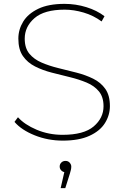

<svg xmlns="http://www.w3.org/2000/svg" viewBox="-20 -724 644 994"><path d="M305 4Q228 4 159.5 -23.5Q91 -51 55 -93L73 -117Q107 -79 169.5 -52.5Q232 -26 304 -26Q414 -26 465 -69.5Q516 -113 516 -174Q516 -222 492 -251Q468 -280 428.5 -296.5Q389 -313 342 -324.5Q295 -336 248 -348Q201 -360 161.5 -380Q122 -400 98.5 -434Q75 -468 75 -524Q75 -571 100 -612Q125 -653 178 -678.5Q231 -704 314 -704Q372 -704 427 -687Q482 -670 521 -640L506 -613Q464 -644 413 -659Q362 -674 315 -674Q209 -674 158.5 -630Q108 -586 108 -524Q108 -475 132 -446Q156 -417 195.5 -400Q235 -383 282 -371.5Q329 -360 376 -348Q423 -336 462.5 -316.5Q502 -297 525.5 -263.5Q549 -230 549 -175Q549 -128 523.5 -87Q498 -46 443.5 -21Q389 4 305 4ZM294 250 313 167Q303 165 296 157Q289 149 289 138Q289 126 297.5 117.5Q306 109 319 109Q333 109 341 118.5Q349 128 349 138Q349 147 347 155.5Q345 164 342 174L318 250Z"/></svg>

Font: Montserrat ExtraLight
Style: Regular
Weight: 200
Designer: Julieta Ulanovsky
Foundry: Julieta Ulanovsky
Version: Version 9.000; ttfautohint (v1.8.4.7-5d5b)